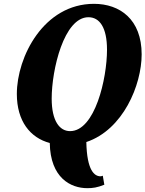

<svg xmlns="http://www.w3.org/2000/svg" viewBox="-20 -745 760 1003"><path d="M436 238C465 238 487 235 525 220L517 173C512 175 508 176 505 176C474 176 434 147 431 -3C623 -67 720 -301 720 -461C720 -644 606 -725 471 -725C209 -725 68 -449 68 -254C68 -112 138 -25 240 2C243 185 350 238 436 238ZM346 -60C292 -60 250 -112 250 -230C250 -381 314 -655 442 -655C500 -655 539 -602 539 -485C539 -334 476 -60 346 -60Z"/></svg>

Font: Noto Serif Condensed Black
Style: Italic
Weight: 900
Width: 3
Italic angle: -12°
Designer: Monotype Design Team
Foundry: Monotype Imaging Inc.
Version: Version 2.013